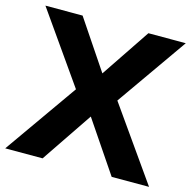

<svg xmlns="http://www.w3.org/2000/svg" viewBox="-108 -809 915 913"><g transform="rotate(15 350.0 -352.5)"><path d="M-4 0 272 -392 273 -323 5 -705H188L366 -440H334L512 -705H696L428 -323V-392L704 0H520L334 -275H366L180 0Z"/></g></svg>

Font: Nunito Sans 10pt ExtraBold
Style: Regular
Weight: 800
Designer: Vernon Adams
Foundry: Vernon Adams
Version: Version 3.101;gftools[0.9.27]